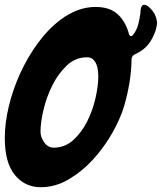

<svg xmlns="http://www.w3.org/2000/svg" viewBox="-49 -777 675 801"><path d="M488 -637Q492 -626 497 -626Q501 -626 505 -630Q521 -650 527.5 -674.5Q534 -699 537 -724V-731Q539 -757 553 -757Q563 -757 573 -747Q591 -731 598.5 -713Q606 -695 606 -682Q606 -674 605 -671Q604 -666 603 -661.5Q602 -657 601 -652Q589 -616 569.5 -591.5Q550 -567 515 -551Q500 -544 500 -530Q499 -480 491 -431.5Q483 -383 469 -335Q453 -281 419 -221.5Q385 -162 339.5 -112Q294 -62 238 -29Q182 4 121 4Q55 4 13 -47Q-29 -98 -29 -201Q-29 -264 -12 -334.5Q5 -405 36 -472.5Q67 -540 109.5 -598Q152 -656 204 -695Q275 -748 349 -748Q409 -748 441.5 -718Q474 -688 488 -639ZM175 -161Q222 -161 257 -193Q292 -225 315 -271Q338 -317 349.5 -368Q361 -419 361 -457Q361 -469 359.5 -483Q358 -497 353 -509Q348 -521 339 -529.5Q330 -538 314 -538Q266 -538 230 -504Q194 -470 169.5 -421Q145 -372 132.5 -319Q120 -266 120 -227Q120 -205 135.5 -183Q151 -161 175 -161Z"/></svg>

Font: Bangerz 2
Style: Regular
Weight: 400
Designer: vernon adams
Foundry: Vernon Adams
Version: Version 2.10;December 28, 2023;FontCreator 13.0.0.2683 64-bi